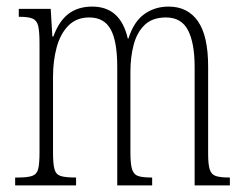

<svg xmlns="http://www.w3.org/2000/svg" viewBox="-20 -563 739 583"><path d="M26 0V-24H36Q64 -24 78 -29Q92 -34 96 -50Q100 -66 100 -101V-431Q100 -467 96 -484Q92 -501 79 -506.5Q66 -512 39 -512H37V-536H134L139 -452H142Q159 -499 188 -521Q217 -543 260 -543Q346 -543 368 -446H370Q386 -497 418 -520Q450 -543 492 -543Q550 -543 581 -498.5Q612 -454 612 -361V-96Q612 -63 617 -48Q622 -33 635.5 -28.5Q649 -24 676 -24H678V0H571V-360Q571 -432 551 -471Q531 -510 484 -510Q443 -510 419.5 -487.5Q396 -465 386 -427.5Q376 -390 376 -345V-100Q376 -65 381 -49Q386 -33 399.5 -28.5Q413 -24 439 -24H442V0H336V-360Q336 -438 316 -474Q296 -510 251 -510Q212 -510 187.5 -485Q163 -460 152 -419Q141 -378 141 -330V-100Q141 -65 145.5 -49Q150 -33 164.5 -28.5Q179 -24 209 -24H211V0Z"/></svg>

Font: Noto Serif Tamil ExtraCondensed ExtraLight
Style: Italic
Weight: 200
Width: 2
Italic angle: -12°
Designer: Indian Type Foundry, Tom Grace, and the Monotype Design Team
Foundry: Monotype Imaging Inc.
Version: Version 2.003; ttfautohint (v1.8.4.7-5d5b)